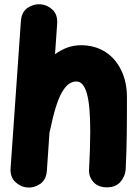

<svg xmlns="http://www.w3.org/2000/svg" viewBox="-20 -780 629 884"><path d="M105 83C126 85 146 79.6 165 66.9C183.6 54.2 193.8 33.7 195.8 5.9L208 -171.4C209 -173.8 209.5 -175.8 210 -178.2C218.3 -218.8 227.5 -255.9 238.3 -290.5C259.8 -358.9 289.1 -404.8 331.5 -404.8C377 -404.8 395.5 -328.6 395.5 -174.8C395.5 -124.5 393.6 -65.9 390.1 1C388.7 22.5 395.5 41.5 410.2 58.1C424.3 74.2 445.3 82.5 472.7 82.5C499.5 82.5 520 74.2 534.7 57.1C549.3 40 557.1 21.5 558.6 0.5C564.5 -109.4 564.5 -226.6 564.5 -332.5C564.5 -377.9 556.2 -418.5 539.1 -454.6C504.9 -526.9 440.4 -571.8 353 -571.8C308.1 -571.8 268.6 -556.2 233.4 -530.3L243.2 -670.9C245.1 -698.7 237.8 -720.2 221.7 -735.4C205.6 -750.5 187 -758.8 166 -760.3C145 -761.7 125.5 -756.3 106.9 -743.7C88.4 -731 78.1 -710.4 76.2 -682.6L28.8 -5.9C26.9 21 34.2 42.5 50.3 57.6C66.4 72.8 84.5 81.5 105 83Z"/></svg>

Font: Mikhak Black
Style: Regular
Weight: 900
Designer: Amin Abedi
Version: Version 3.2